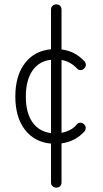

<svg xmlns="http://www.w3.org/2000/svg" viewBox="-20 -798 471 877"><path d="M237 59Q227 59 220 52.5Q213 46 213 36V-142Q137 -149 93.5 -206Q50 -263 50 -357Q50 -452 93.5 -509Q137 -566 213 -573V-754Q213 -765 220 -771.5Q227 -778 237 -778Q248 -778 254.5 -771.5Q261 -765 261 -754V-572Q322 -565 366 -518Q380 -499 363 -484Q356 -477 346 -478Q336 -479 330 -487Q317 -501 299 -511Q281 -521 261 -524V-191Q281 -195 299 -204Q317 -213 330 -229Q336 -237 346 -237.5Q356 -238 363 -231Q371 -225 371.5 -215Q372 -205 366 -198Q325 -152 261 -143V36Q261 46 254.5 52.5Q248 59 237 59ZM213 -190V-525Q158 -519 128 -475Q98 -431 98 -357Q98 -283 128 -240Q158 -197 213 -190Z"/></svg>

Font: Zen Kurenaido
Style: Regular
Weight: 400
Designer: Yoshimichi Ohira
Foundry: Positype
Version: Version 1.001